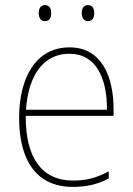

<svg xmlns="http://www.w3.org/2000/svg" viewBox="-20 -724 521 754"><path d="M132 -673C132 -656 139 -641 156 -641C175 -641 181 -655 181 -673C181 -690 175 -704 156 -704C139 -704 132 -689 132 -673ZM301 -673C301 -656 308 -641 325 -641C344 -641 350 -655 350 -673C350 -690 344 -704 325 -704C308 -704 301 -689 301 -673ZM253 -538C119 -538 55 -416 55 -261C55 -100 119 10 266 10C322 10 365 -1 407 -23V-51C355 -24 319 -15 266 -15C144 -15 80 -105 81 -269H426V-295C426 -427 377 -538 253 -538ZM253 -513C355 -513 401 -420 400 -293H82C92 -438 157 -513 253 -513Z"/></svg>

Font: Noto Sans Devanagari SemiCondensed Thin
Style: Regular
Weight: 100
Width: 4
Designer: Jelle Bosma - Monotype Design Team
Foundry: Monotype Imaging Inc.
Version: Version 2.004